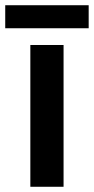

<svg xmlns="http://www.w3.org/2000/svg" viewBox="-38 -714 359 734"><path d="M301 -694H-18V-606H301ZM205 0V-542H78V0Z"/></svg>

Font: Noto Sans Khmer UI SemiBold
Style: Regular
Weight: 600
Designer: Danh Hong and the Monotype Design Team
Foundry: Monotype Imaging Inc.
Version: Version 2.002